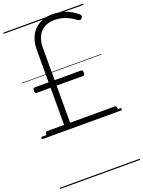

<svg xmlns="http://www.w3.org/2000/svg" viewBox="-245 -1067 1206 1619"><g transform="rotate(-20 358.5 -257.5)"><path d="M63 0Q55 0 51 -6.5Q47 -13 47 -27Q47 -40 51.5 -45Q56 -50 63 -50H216V-383H92Q84 -383 79.5 -388.5Q75 -394 75 -408Q75 -422 79.5 -427Q84 -432 92 -432H216V-722Q216 -797 243.5 -850Q271 -903 322 -932Q373 -961 440 -961Q504 -961 558.5 -940.5Q613 -920 659 -881Q667 -875 670 -866Q673 -857 663 -846Q654 -836 645.5 -835.5Q637 -835 626 -842Q578 -878 534 -893.5Q490 -909 441 -909Q361 -909 315.5 -860Q270 -811 270 -719V-432H506Q515 -432 519 -427Q523 -422 523 -409Q523 -395 519 -389Q515 -383 506 -383H270V-50H670Q678 -50 682.5 -45Q687 -40 687 -27Q687 -13 683 -6.5Q679 0 670 0ZM0 436H717V446H0ZM0 -20H717V0H0ZM0 -505H717V-500H0ZM0 -956H717V-946H0Z"/></g></svg>

Font: Playwrite HU Guides
Style: Regular
Weight: 400
Designer: Veronika Burian, José Scaglione
Foundry: TypeTogether
Version: Version 1.003